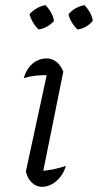

<svg xmlns="http://www.w3.org/2000/svg" viewBox="-20 -717 379 743"><path d="M141 -24 127 -55Q156 -56 182.5 -61Q209 -66 235 -75Q228 -51 213.5 -32.5Q199 -14 180.5 -4Q162 6 143 6Q121 6 104 -9.5Q87 -25 80 -53L168 -460L179 -426Q144 -427 120.5 -424.5Q97 -422 72 -415Q79 -439 92 -456Q105 -473 123 -482Q141 -491 160 -491Q181 -491 198 -478Q215 -465 225 -440ZM156 -697Q169 -684 177.5 -668.5Q186 -653 189 -636Q178 -623 161.5 -614Q145 -605 129 -603Q116 -616 107 -631.5Q98 -647 94 -662Q107 -676 122.5 -685Q138 -694 156 -697ZM307 -697Q320 -683 328.5 -668Q337 -653 339 -636Q327 -622 312 -613.5Q297 -605 280 -603Q268 -614 258.5 -629.5Q249 -645 245 -662Q257 -676 273 -685Q289 -694 307 -697Z"/></svg>

Font: Piazzolla Thin Light
Style: Italic
Weight: 300
Italic angle: -11.3°
Version: Version 2.005